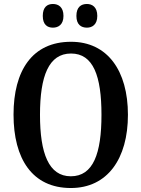

<svg xmlns="http://www.w3.org/2000/svg" viewBox="-20 -935 711 965"><path d="M417 -796C443 -796 469 -811 469 -855C469 -900 443 -915 417 -915C388 -915 364 -900 364 -855C364 -811 388 -796 417 -796ZM246 -796C273 -796 299 -811 299 -855C299 -900 273 -915 246 -915C218 -915 195 -900 195 -855C195 -811 218 -796 246 -796ZM336 10C520 10 623 -137 623 -358C623 -580 520 -725 337 -725C142 -725 48 -580 48 -359C48 -137 142 10 336 10ZM336 -49C225 -49 181 -164 181 -358C181 -553 225 -666 337 -666C449 -666 490 -553 490 -358C490 -164 449 -49 336 -49Z"/></svg>

Font: Noto Serif Georgian Condensed SemiBold
Style: Regular
Weight: 600
Width: 3
Designer: Monotype Design Team, Akaki Razmadze
Foundry: Google LLC
Version: Version 2.003